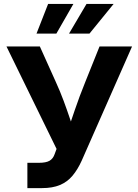

<svg xmlns="http://www.w3.org/2000/svg" viewBox="-20 -966 711 986"><path d="M120.6 0V-129.9H179.2Q216.3 -129.9 234.4 -140.4Q252.4 -150.9 260.3 -173.8L270.5 -201.2L13.2 -727.5H184.6L266.1 -546.4Q289.1 -496.1 306.6 -448.7Q324.2 -401.4 338.9 -357.4Q353.5 -313.5 367.7 -272H320.3Q340.8 -332 364 -400.6Q387.2 -469.2 418.5 -546.4L491.2 -727.5H658.2L399.4 -140.6Q378.9 -95.2 352.3 -63.5Q325.7 -31.7 287.8 -15.9Q250 0 195.8 0ZM269.5 -793.5H167.5L227.1 -945.8H356.9ZM439.5 -793.5H334.5L424.3 -945.8H563.5Z"/></svg>

Font: Inter 24pt
Style: Bold
Weight: 700
Designer: Rasmus Andersson
Foundry: rsms
Version: Version 4.001;git-66647c0bb